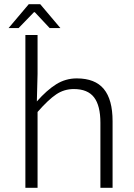

<svg xmlns="http://www.w3.org/2000/svg" viewBox="-20 -896 640 916"><path d="M21 -762.2 117.2 -876H171.9L268.1 -762.2H216.8L146 -837.9H142.1L68.8 -762.2ZM101.1 0V-729H159.2V-543L155.8 -412.1Q203.1 -465.8 248 -493.9Q293 -522 346.2 -522Q433.6 -522 475.3 -471.4Q517.1 -420.9 517.1 -317.9V0H459V-310.1Q459 -392.1 428.7 -431.6Q398.4 -471.2 332 -471.2Q286.1 -471.2 248.5 -446Q210.9 -420.9 159.2 -361.8V0Z"/></svg>

Font: Office Code Pro Light
Style: Regular
Weight: 300
Designer: Nathan Rutzky & Paul D. Hunt
Foundry: Adobe Systems Incorporated
Version: Version 1.004;PS 001.004;hotconv 1.0.70;makeotf.lib2.5.58329